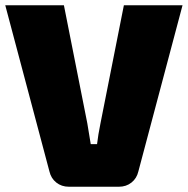

<svg xmlns="http://www.w3.org/2000/svg" viewBox="-22 -710 714 730"><path d="M672 -690 504 -58Q498 -32 478 -16Q458 0 430 0H240Q212 0 192 -16Q172 -32 166 -58L-2 -690H221L310 -241Q312 -232 323 -162H347Q351 -197 360 -241L449 -690Z"/></svg>

Font: Exo 2.0 Black
Style: Regular
Weight: 900
Designer: Natanael Gama
Version: Version 1.001;PS 001.001;hotconv 1.0.70;makeotf.lib2.5.58329